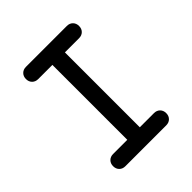

<svg xmlns="http://www.w3.org/2000/svg" viewBox="-199 -864 997 997"><g transform="rotate(-45 300.0 -365.0)"><path d="M346 -90H450Q470 -90 482.5 -77.5Q495 -65 495 -45Q495 -25 482.5 -12.5Q470 0 450 0H150Q130 0 117.5 -12.5Q105 -25 105 -45Q105 -65 117.5 -77.5Q130 -90 150 -90H254V-640H150Q130 -640 117.5 -652.5Q105 -665 105 -685Q105 -705 117.5 -717.5Q130 -730 150 -730H450Q470 -730 482.5 -717.5Q495 -705 495 -685Q495 -665 482.5 -652.5Q470 -640 450 -640H346Z"/></g></svg>

Font: Maple Mono
Style: Regular
Weight: 400
Monospace: yes
Designer: subframe7536
Version: Version 7.300